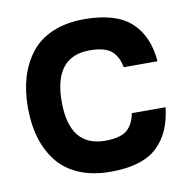

<svg xmlns="http://www.w3.org/2000/svg" viewBox="-68 -607 694 699"><g transform="rotate(-10 279.0 -258.0)"><path d="M287.1 -424.8Q154.8 -424.8 154.8 -257.8Q154.8 -90.8 287.1 -90.8Q340.8 -90.8 366 -110.6Q391.1 -130.4 398.9 -172.9H523.9Q518.1 -125.5 502.9 -90.6Q487.8 -55.7 460.4 -29.3Q433.1 -2.9 389.6 10.5Q346.2 23.9 287.1 23.9Q220.7 23.9 170.7 2.7Q120.6 -18.6 90.3 -56.9Q60.1 -95.2 44.9 -145.5Q29.8 -195.8 29.8 -257.8Q29.8 -319.8 44.9 -370.1Q60.1 -420.4 90.3 -459Q120.6 -497.6 170.7 -518.8Q220.7 -540 287.1 -540Q403.3 -540 459.7 -489Q516.1 -438 523.9 -342.8H398.9Q391.1 -385.3 366 -405Q340.8 -424.8 287.1 -424.8Z"/></g></svg>

Font: Miedinger*
Style: Bold
Weight: 700
Version: Version 001.000